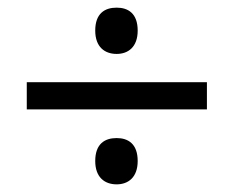

<svg xmlns="http://www.w3.org/2000/svg" viewBox="-20 -529 612 502"><path d="M285 -388C315 -388 340 -406 340 -449C340 -494 315 -509 285 -509C254 -509 229 -494 229 -449C229 -406 254 -388 285 -388ZM50 -243H521V-314H50ZM285 -47C315 -47 340 -65 340 -108C340 -153 315 -168 285 -168C254 -168 229 -153 229 -108C229 -65 254 -47 285 -47Z"/></svg>

Font: Noto Sans Math
Style: Regular
Weight: 400
Designer: Monotype Design Team, Delve Withrington, Jeff Kellem
Foundry: Monotype Imaging Inc., Delve Fonts LLC
Version: Version 3.000